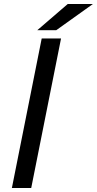

<svg xmlns="http://www.w3.org/2000/svg" viewBox="-20 -933 481 953"><path d="M39 0 187 -742H283L135 0ZM165 -783 316 -913H441L259 -783Z"/></svg>

Font: Montserrat Medium
Style: Italic
Weight: 500
Italic angle: -11.3°
Designer: Julieta Ulanovsky
Foundry: Julieta Ulanovsky
Version: Version 9.000; ttfautohint (v1.8.4.7-5d5b)